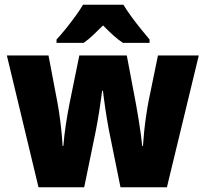

<svg xmlns="http://www.w3.org/2000/svg" viewBox="-20 -786 863 806"><path d="M485.8 0 436.5 -243.2Q433.1 -261.7 429.4 -283.7Q425.8 -305.7 422.4 -327.9Q418.9 -350.1 416.5 -370.1Q414.1 -390.1 412.1 -404.8H408.7Q406.7 -389.2 403.8 -368.4Q400.9 -347.7 397.5 -325Q394 -302.2 390.1 -280.3Q386.2 -258.3 382.8 -240.2L333.5 0H141.6L8.8 -553.2H183.6L220.2 -360.4Q225.1 -335 229.7 -302.5Q234.4 -270 237.8 -236.6Q241.2 -203.1 242.7 -173.8H246.1Q247.6 -193.4 250.2 -216.8Q252.9 -240.2 256.6 -264.4Q260.3 -288.6 264.2 -310.5Q268.1 -332.5 271.5 -349.6L313 -553.2H512.2L551.3 -346.7Q556.2 -319.3 561.3 -288.1Q566.4 -256.8 570.6 -226.8Q574.7 -196.8 576.7 -173.8H580.1Q582 -202.6 585.4 -236.1Q588.9 -269.5 593.8 -302.2Q598.6 -335 603.5 -360.4L643.1 -553.2H814.5L680.7 0ZM498 -766.1Q511.7 -743.7 530.3 -718Q548.8 -692.4 569.1 -667.2Q589.4 -642.1 607.9 -620.1V-606H496.1Q475.6 -619.6 455.6 -637.7Q435.5 -655.8 412.6 -679.2Q388.7 -655.3 369.6 -637.5Q350.6 -619.6 331.1 -606H217.3V-620.1Q233.9 -637.7 255.4 -664.3Q276.9 -690.9 296.9 -718.5Q316.9 -746.1 328.6 -766.1Z"/></svg>

Font: Open Sans SemiCondensed ExtraBold
Style: Regular
Weight: 800
Width: 4
Designer: Monotype Design Team
Foundry: Monotype Imaging Inc.
Version: Version 3.000